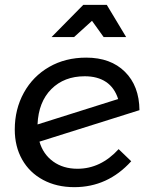

<svg xmlns="http://www.w3.org/2000/svg" viewBox="-20 -770 625 793"><path d="M501 -617H408L360 -684L286 -617H193L324 -750H421ZM470 -154 522 -104Q425 3 287 3Q214 3 158 -27Q102 -57 71.5 -111Q41 -165 41 -235Q41 -319 78.5 -387Q116 -455 183 -493.5Q250 -532 336 -532Q437 -532 496 -473.5Q555 -415 556 -315L143 -185Q158 -133 199.5 -103Q241 -73 300 -73Q396 -73 470 -154ZM135 -256 468 -361Q453 -408 418 -431.5Q383 -455 330 -455Q245 -455 192 -402Q139 -349 135 -256Z"/></svg>

Font: TypoPRO Montserrat Alternates
Style: Italic
Weight: 400
Italic angle: -11.3°
Designer: Julieta Ulanovsky
Foundry: Julieta Ulanovsky
Version: Version 6.001